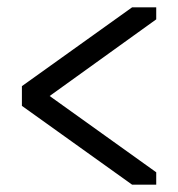

<svg xmlns="http://www.w3.org/2000/svg" viewBox="-20 -565 488 526"><path d="M40 -329 342 -545H408V-512L116 -302L408 -93V-59H342L40 -275Z"/></svg>

Font: Turret Road Medium
Style: Regular
Weight: 500
Designer: Noponies
Foundry: Noponies
Version: Version 1.001; ttfautohint (v1.8)